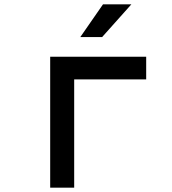

<svg xmlns="http://www.w3.org/2000/svg" viewBox="-20 -860 790 880"><path d="M210 -600H650V-496H320V0H210ZM452 -840H582L448 -690H348Z"/></svg>

Font: Martian Mono VF sWd Rg
Style: Regular
Weight: 400
Width: 6
Monospace: yes
Designer: Roman Shamin
Foundry: Evil Martians
Version: Version 1.100